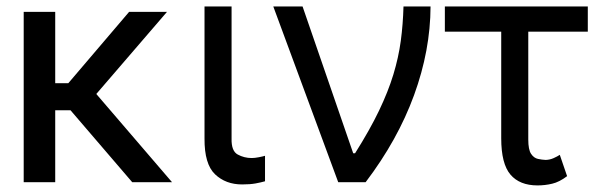

<svg xmlns="http://www.w3.org/2000/svg" viewBox="-20 -559 1832 589"><path d="M149.4 -522.5V0H52.7V-522.5ZM492.2 -522.5 232.4 -220.7H117.2L102.5 -303.7H189.5L376 -522.5ZM385.7 0 184.6 -234.4 247.1 -303.7 507.8 0Z M607.4 -539.1H690.4V-133.8Q689.5 -95.7 709.2 -85Q729 -74.2 752 -74.2Q761.7 -74.2 774.2 -76.7Q786.6 -79.1 793 -81.1V-2.9Q781.2 0.5 764.2 3.7Q747.1 6.8 722.7 6.8Q672.4 6.8 639.6 -24.4Q606.9 -55.7 607.4 -133.8Z M1017.6 0 818.4 -539.1H908.2L1063.5 -88.9H1069.3Q1114.3 -160.2 1142.6 -219.2Q1170.9 -278.3 1186.8 -330.6Q1202.6 -382.8 1209.5 -433.6Q1216.3 -484.4 1217.8 -539.1H1300.8Q1300.3 -404.3 1250.2 -267.1Q1200.2 -129.9 1101.6 0Z M1783.2 -539.1V-461.9H1344.7V-539.1ZM1517.6 -539.1H1600.6V-130.9Q1600.6 -100.1 1609.1 -87.2Q1617.7 -74.2 1630.4 -71.5Q1643.1 -68.8 1654.3 -68.4Q1667 -68.8 1678.5 -74Q1689.9 -79.1 1697.3 -84L1719.7 -18.6Q1695.8 -0.5 1673.8 4.6Q1651.9 9.8 1628.9 9.8Q1574.2 9.8 1545.9 -23.4Q1517.6 -56.6 1517.6 -134.8Z"/></svg>

Font: Inter Display V
Style: Regular
Weight: 400
Designer: Rasmus Andersson
Foundry: rsms
Version: Version 3.015;git-src